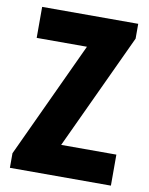

<svg xmlns="http://www.w3.org/2000/svg" viewBox="-79 -746 625 805"><g transform="rotate(10 233.0 -344.0)"><path d="M19 0V-62L249 -556H35V-688H444V-625L214 -132H449V0Z"/></g></svg>

Font: Archivo ExtraCondensed ExtraBold
Style: Regular
Weight: 800
Width: 2
Designer: Hector Gatti
Foundry: Omnibus-Type
Version: Version 2.001